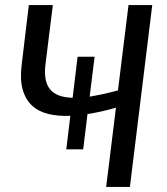

<svg xmlns="http://www.w3.org/2000/svg" viewBox="-20 -736 656 756"><path d="M579.5 -716 491.5 0H398L436.5 -312Q407 -303.5 379.2 -297.2Q351.5 -291 324.5 -287L307.5 -148H241L257 -280Q209 -278 170.5 -287.2Q132 -296.5 106.2 -320.2Q80.5 -344 69.2 -383.8Q58 -423.5 65.5 -482.5L93.5 -716H188L159 -482Q151 -416.5 177 -384.5Q203 -352.5 266 -351L285.5 -512.5H352.5L333 -355.5Q357.5 -359.5 385.2 -365.5Q413 -371.5 444.5 -380L486 -716Z"/></svg>

Font: Lato 2
Style: Italic
Weight: 400
Italic angle: -7°
Designer: Lukasz Dziedzic with Adam Twardoch and Botio Nikoltchev
Foundry: tyPoland Lukasz Dziedzic
Version: Version 2.015; 2015-08-06; http://www.latofonts.com/